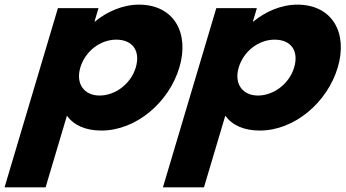

<svg xmlns="http://www.w3.org/2000/svg" viewBox="-37 -548 1490 828"><path d="M736.5 -257C781.2 -407 712.2 -528 562.2 -528C492.2 -528 423 -497 372.5 -455H370.5L387.8 -513H212.8L-17.4 260H159.6L251.6 -49C281.4 -8 331.5 15 400.5 15C550.5 15 691.9 -107 736.5 -257ZM548.5 -257C527.4 -186 459.5 -136 392.5 -136C326.5 -136 288.4 -186 309.5 -257C330.4 -327 395.3 -377 464.3 -377C536.3 -377 569.4 -327 548.5 -257Z M1419.5 -257C1464.2 -407 1395.2 -528 1245.2 -528C1175.2 -528 1106 -497 1055.5 -455H1053.5L1070.8 -513H895.8L665.6 260H842.6L934.6 -49C964.4 -8 1014.5 15 1083.5 15C1233.5 15 1374.9 -107 1419.5 -257ZM1231.5 -257C1210.4 -186 1142.5 -136 1075.5 -136C1009.5 -136 971.4 -186 992.5 -257C1013.4 -327 1078.3 -377 1147.3 -377C1219.3 -377 1252.4 -327 1231.5 -257Z"/></svg>

Font: Hussar
Style: BdOblThree
Weight: 700
Foundry: Cannot Into Space Fonts
Version: Version 2.00